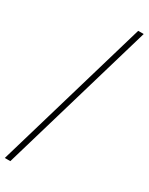

<svg xmlns="http://www.w3.org/2000/svg" viewBox="-299 -778 840 1086"><g transform="rotate(30 121.0 -235.0)"><path d="M-44 265 250 -735H286L-8 265Z"/></g></svg>

Font: Newsreader 16pt Light
Style: Italic
Weight: 300
Italic angle: -17°
Designer: Hugues Gentile
Foundry: Production Type
Version: Version 1.003; ttfautohint (v1.8.3)